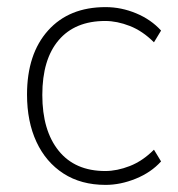

<svg xmlns="http://www.w3.org/2000/svg" viewBox="-20 -512 501 540"><path d="M277 8Q208 8 158.5 -24Q109 -56 82.5 -113Q56 -170 56 -246Q56 -360 115 -426Q174 -492 277 -492Q321 -492 363 -474.5Q405 -457 433 -426L413 -393Q381 -425 345 -439Q309 -453 276 -453Q191 -453 145 -399Q99 -345 99 -245Q99 -145 145 -88Q191 -31 276 -31Q309 -31 345 -45Q381 -59 413 -91L433 -58Q405 -27 362 -9.5Q319 8 277 8Z"/></svg>

Font: Nunito Sans ExtraLight
Style: Regular
Weight: 200
Designer: Vernon Adams
Foundry: Vernon Adams
Version: Version 3.006; ttfautohint (v1.8.3)